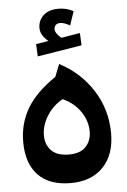

<svg xmlns="http://www.w3.org/2000/svg" viewBox="-58 -875 617 934"><g transform="rotate(-5 250.5 -408.0)"><path d="M143.1 -610.8 140.1 -670.9 201.2 -681.2Q163.1 -712.4 163.1 -747.1Q163.1 -783.7 189 -808.3Q214.8 -833 264.2 -833Q302.2 -833 335.9 -814.9L313 -747.1Q284.2 -763.2 266.1 -763.2Q250.5 -763.2 243.2 -754.9Q235.8 -746.6 235.8 -735.8Q235.8 -715.8 265.1 -690.9L356.9 -706.1L359.9 -646ZM243.2 -564.9Q344.2 -512.7 405 -418Q465.8 -323.2 465.8 -207Q465.8 -102.5 408.2 -42.7Q350.6 17.1 250 17.1Q145.5 17.1 90.8 -40Q36.1 -97.2 36.1 -202.1Q36.1 -293 80.1 -366.5Q124 -439.9 219.2 -503.9ZM252.9 -122.1Q308.6 -122.1 335.7 -151.1Q362.8 -180.2 362.8 -225.1Q362.8 -276.9 331.3 -322.8Q299.8 -368.7 245.1 -393.1Q196.3 -365.7 167.7 -319.3Q139.2 -272.9 139.2 -225.1Q139.2 -179.7 167.2 -150.9Q195.3 -122.1 252.9 -122.1Z"/></g></svg>

Font: FiraGO SemiBold
Style: Italic
Weight: 600
Italic angle: -8°
Designer: bBox Type GmbH
Foundry: bBox Type GmbH
Version: Version 1.001;PS 001.001;hotconv 1.0.88;makeotf.lib2.5.64775